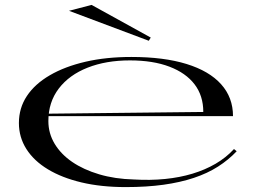

<svg xmlns="http://www.w3.org/2000/svg" viewBox="-20 -747 1042 782"><path d="M515 -515Q647 -515 739.5 -486.5Q832 -458 880.5 -404Q929 -350 929 -274H176V-284L808 -291Q808 -357 772.5 -403.5Q737 -450 670 -475.5Q603 -501 509 -501Q412 -501 337 -471.5Q262 -442 219.5 -386.5Q177 -331 177 -254Q177 -204 202.5 -161.5Q228 -119 274 -87.5Q320 -56 384 -37Q448 -18 525 -16Q592 -12 652 -18Q712 -24 763.5 -39.5Q815 -55 858 -80Q901 -105 933 -140L944 -131Q911 -96 868 -68.5Q825 -41 769.5 -22.5Q714 -4 645.5 5.5Q577 15 492 15Q392 15 312 -4Q232 -23 175 -57.5Q118 -92 87.5 -140Q57 -188 57 -246Q57 -307 89.5 -356Q122 -405 183 -440.5Q244 -476 328 -495.5Q412 -515 515 -515ZM586 -581 261 -703 353 -727 594 -594Z"/></svg>

Font: Kalnia Expanded Light
Style: Regular
Weight: 300
Width: 7
Designer: Frida Medrano
Foundry: Frida Medrano
Version: Version 1.105